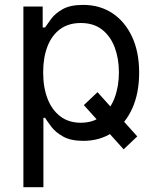

<svg xmlns="http://www.w3.org/2000/svg" viewBox="-20 -573 649 797"><path d="M384.8 -190.4 549.8 -6.8 493.2 46.9 328.1 -136.7ZM77.1 204.1V-545.9H157.2V-459H167Q176.3 -473.1 192.9 -495.4Q209.5 -517.6 240.7 -535.2Q272 -552.7 325.2 -552.7Q394 -552.7 446.3 -518.3Q498.5 -483.9 528.1 -420.7Q557.6 -357.4 557.6 -271.5Q557.6 -185.1 528.3 -121.3Q499 -57.6 446.8 -22.9Q394.5 11.7 326.2 11.7Q273.9 11.7 242.2 -6.1Q210.4 -23.9 193.4 -46.6Q176.3 -69.3 167 -84H160.2V204.1ZM315.4 -63.5Q367.7 -63.5 402.8 -91.6Q438 -119.6 455.8 -167Q473.6 -214.4 473.6 -272.5Q473.6 -330.1 456.1 -376.5Q438.5 -422.9 403.6 -450.2Q368.7 -477.5 315.4 -477.5Q264.2 -477.5 229.5 -451.9Q194.8 -426.3 177 -380.1Q159.2 -334 159.2 -272.5Q159.2 -210.9 177.2 -163.8Q195.3 -116.7 230.2 -90.1Q265.1 -63.5 315.4 -63.5Z"/></svg>

Font: Inter
Style: Regular
Weight: 400
Designer: Rasmus Andersson
Foundry: rsms
Version: Version 4.000;git-8c9346024